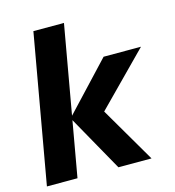

<svg xmlns="http://www.w3.org/2000/svg" viewBox="-109 -822 831 913"><g transform="rotate(-15 307.0 -365.0)"><path d="M361.5 0 203.5 -281.5 204 -285.5 429.5 -526H613.5L337.5 -246L347.5 -303L524.5 0ZM9.5 0 138.5 -730H289L160 0Z"/></g></svg>

Font: Google Sans Code
Style: Italic
Weight: 400
Italic angle: -10°
Monospace: yes
Designer: Google Sans Code Authors
Foundry: Google LLC
Version: Version 6.000